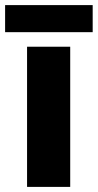

<svg xmlns="http://www.w3.org/2000/svg" viewBox="-35 -732 383 752"><path d="M240 0H71V-549H240ZM328 -712V-606H-15V-712Z"/></svg>

Font: Noto Sans Khmer UI ExtraBold
Style: Regular
Weight: 800
Designer: Danh Hong and the Monotype Design Team
Foundry: Monotype Imaging Inc.
Version: Version 2.002; ttfautohint (v1.8.4.7-5d5b)